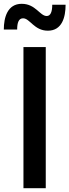

<svg xmlns="http://www.w3.org/2000/svg" viewBox="-39 -987 364 1007"><path d="M212 -826C287 -826 305 -898 305 -962H235C235 -925 226 -903 206 -903C170 -903 148 -967 75 -967C0 -967 -19 -895 -19 -832H51C51 -868 59 -891 82 -891C118 -891 140 -826 212 -826ZM201 0V-740H84V0Z"/></svg>

Font: Be Vietnam Pro Medium
Style: Regular
Weight: 500
Designer: Lam Bao, Tony Le, Vietanh Nguyen
Foundry: Yellow Type Foundry
Version: Version 1.002